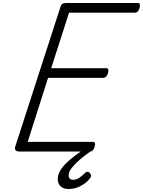

<svg xmlns="http://www.w3.org/2000/svg" viewBox="-20 -1018 960 1290"><path d="M113 0Q94 0 86 -7Q78 -14 82 -32L387 -974Q390 -986 399 -992Q408 -998 426 -998H905Q916 -998 919 -989.5Q922 -981 918 -966Q914 -949 905.5 -941Q897 -933 887 -933H444L324 -560H693Q704 -560 707 -552Q710 -544 706 -528Q701 -511 692.5 -503Q684 -495 674 -495H303L166 -65H603Q614 -65 617.5 -57Q621 -49 616 -33Q612 -17 604 -8.5Q596 0 585 0ZM441 252Q407 252 387.5 234Q368 216 368 186Q368 157 384.5 129Q401 101 427.5 75.5Q454 50 486 26Q518 2 549 -19H605V-14Q577 7 548 29Q519 51 495 74Q471 97 456 118.5Q441 140 441 160Q441 173 448.5 181.5Q456 190 471 190Q491 190 510.5 178Q530 166 550 145Q557 138 565.5 136.5Q574 135 583 144Q589 151 591.5 159Q594 167 587 176Q574 196 550 214Q526 232 497.5 242Q469 252 441 252Z"/></svg>

Font: Playwrite RO Light
Style: Regular
Weight: 300
Version: Version 1.002